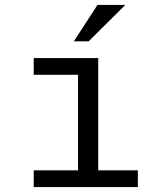

<svg xmlns="http://www.w3.org/2000/svg" viewBox="-20 -760 658 780"><path d="M379 -524V-68H540V0H117V-68H297V-456H117V-524ZM280 -592 376 -740H489L340 -592Z"/></svg>

Font: Fragment Mono
Style: Regular
Weight: 400
Monospace: yes
Designer: Wei Huang based on Nimbus Sans by URW Studio, based on Helvetica by Max Miedinger.
Foundry: Wei Huang
Version: Version 1.021; ttfautohint (v1.8.4.7-5d5b)